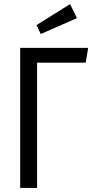

<svg xmlns="http://www.w3.org/2000/svg" viewBox="-20 -923 459 943"><path d="M357.9 -834 180.2 -755.9 159.2 -799.8 324.2 -902.8ZM413.1 -688 400.9 -615.2H162.1V0H79.1V-688Z"/></svg>

Font: Fira Sans Compressed Book
Style: Regular
Weight: 350
Width: 1
Designer: Carrois Corporate & Edenspiekermann AG
Foundry: Carrois Corporate GbR & Edenspiekermann AG
Version: Version 4.203;PS 004.203;hotconv 1.0.88;makeotf.lib2.5.64775